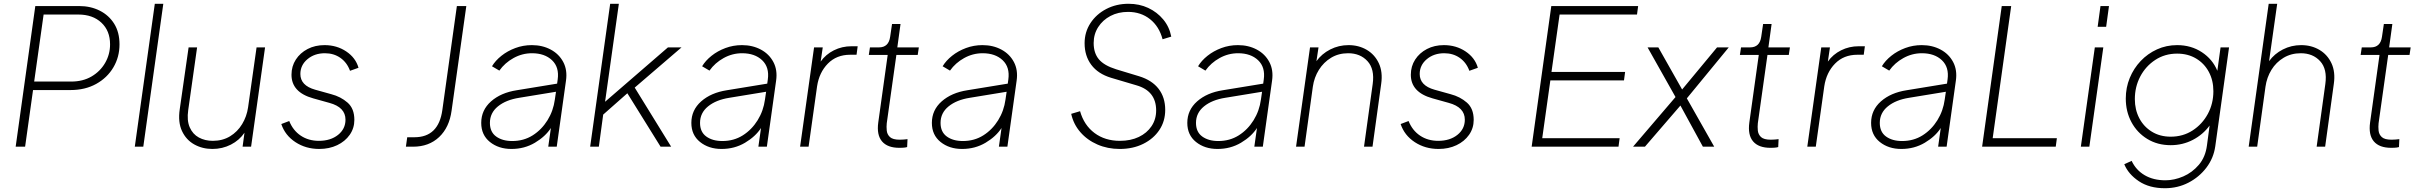

<svg xmlns="http://www.w3.org/2000/svg" viewBox="-20 -777 12830 1017"><path d="M63 0 167 -745H399Q460 -745 508.5 -720.5Q557 -696 585 -651Q613 -606 613 -542Q613 -475 580.5 -420Q548 -365 489.5 -332.5Q431 -300 353 -300H155L113 0ZM161 -345H357Q419 -345 465 -372Q511 -399 537 -444Q563 -489 563 -542Q563 -614 517 -657Q471 -700 395 -700H211Z M694 0 800 -757H845L739 0Z M1105 12Q1052 12 1009 -12Q966 -36 944 -83Q922 -130 932 -198L979 -526H1024L977 -194Q969 -139 985 -102.5Q1001 -66 1033.5 -48.5Q1066 -31 1107 -31Q1159 -31 1198.5 -55Q1238 -79 1262.5 -119.5Q1287 -160 1294 -208L1339 -526H1384L1310 0H1265L1275 -74Q1248 -34 1203 -11Q1158 12 1105 12Z M1671 12Q1600 12 1545 -24Q1490 -60 1470 -120L1512 -136Q1532 -86 1573 -58.5Q1614 -31 1669 -31Q1731 -31 1770.5 -62.5Q1810 -94 1810 -143Q1810 -209 1725 -232L1639 -256Q1524 -288 1524 -381Q1524 -426 1547 -461.5Q1570 -497 1609.5 -517.5Q1649 -538 1699 -538Q1764 -538 1814 -504.5Q1864 -471 1879 -418L1834 -402Q1818 -446 1783 -470.5Q1748 -495 1701 -495Q1646 -495 1608.5 -463.5Q1571 -432 1571 -385Q1571 -324 1649 -302L1735 -278Q1785 -265 1821 -233.5Q1857 -202 1857 -142Q1857 -98 1832.5 -63Q1808 -28 1766 -8Q1724 12 1671 12Z M2130 0 2137 -50H2175Q2303 -50 2323 -194L2400 -745H2450L2372 -191Q2360 -102 2306 -51Q2252 0 2168 0Z M2689 12Q2621 12 2575 -25Q2529 -62 2529 -126Q2529 -194 2581 -240Q2633 -286 2717 -299L2931 -334L2934 -356Q2943 -421 2904 -458Q2865 -495 2798 -495Q2746 -495 2700 -469.5Q2654 -444 2625 -403L2586 -426Q2604 -456 2636 -481.5Q2668 -507 2709.5 -522.5Q2751 -538 2797 -538Q2853 -538 2897 -514.5Q2941 -491 2963.5 -448.5Q2986 -406 2978 -350L2929 0H2884L2898 -99Q2869 -54 2813.5 -21Q2758 12 2689 12ZM2575 -126Q2575 -78 2608 -54Q2641 -30 2693 -30Q2754 -30 2801.5 -60Q2849 -90 2880 -140Q2911 -190 2919 -250L2925 -291L2730 -259Q2660 -248 2617.5 -213.5Q2575 -179 2575 -126Z M3106 0 3212 -757H3258L3185 -238L3518 -526H3590L3342 -313L3535 0H3479L3303 -283L3175 -170L3152 0Z M3802 12Q3734 12 3688 -25Q3642 -62 3642 -126Q3642 -194 3694 -240Q3746 -286 3830 -299L4044 -334L4047 -356Q4056 -421 4017 -458Q3978 -495 3911 -495Q3859 -495 3813 -469.5Q3767 -444 3738 -403L3699 -426Q3717 -456 3749 -481.5Q3781 -507 3822.5 -522.5Q3864 -538 3910 -538Q3966 -538 4010 -514.5Q4054 -491 4076.5 -448.5Q4099 -406 4091 -350L4042 0H3997L4011 -99Q3982 -54 3926.5 -21Q3871 12 3802 12ZM3688 -126Q3688 -78 3721 -54Q3754 -30 3806 -30Q3867 -30 3914.5 -60Q3962 -90 3993 -140Q4024 -190 4032 -250L4038 -291L3843 -259Q3773 -248 3730.5 -213.5Q3688 -179 3688 -126Z M4218 0 4292 -526H4338L4327 -451Q4354 -489 4397 -510.5Q4440 -532 4490 -532H4523L4517 -487H4483Q4411 -487 4365 -440Q4319 -393 4308 -320L4263 0Z M4744 6Q4681 6 4652 -28Q4623 -62 4632 -128L4682 -486H4582L4588 -526H4636Q4687 -526 4695 -582L4705 -650H4750L4733 -526H4847L4841 -486H4728L4677 -124Q4675 -106 4677 -85.5Q4679 -65 4694 -51Q4709 -37 4746 -37Q4756 -37 4768 -38Q4780 -39 4787 -40L4785 2Q4775 5 4762 5.5Q4749 6 4744 6Z M5076 12Q5008 12 4962 -25Q4916 -62 4916 -126Q4916 -194 4968 -240Q5020 -286 5104 -299L5318 -334L5321 -356Q5330 -421 5291 -458Q5252 -495 5185 -495Q5133 -495 5087 -469.5Q5041 -444 5012 -403L4973 -426Q4991 -456 5023 -481.5Q5055 -507 5096.5 -522.5Q5138 -538 5184 -538Q5240 -538 5284 -514.5Q5328 -491 5350.5 -448.5Q5373 -406 5365 -350L5316 0H5271L5285 -99Q5256 -54 5200.5 -21Q5145 12 5076 12ZM4962 -126Q4962 -78 4995 -54Q5028 -30 5080 -30Q5141 -30 5188.5 -60Q5236 -90 5267 -140Q5298 -190 5306 -250L5312 -291L5117 -259Q5047 -248 5004.5 -213.5Q4962 -179 4962 -126Z M5911 12Q5847 12 5793 -11.5Q5739 -35 5702.5 -77Q5666 -119 5654 -174L5701 -188Q5722 -114 5777.5 -72.5Q5833 -31 5912 -31Q5969 -31 6012 -51.5Q6055 -72 6079.5 -108.5Q6104 -145 6104 -192Q6104 -295 6000 -325L5865 -365Q5796 -386 5760.5 -433.5Q5725 -481 5725 -548Q5725 -607 5756 -654.5Q5787 -702 5840 -729.5Q5893 -757 5958 -757Q6015 -757 6062 -735Q6109 -713 6141.5 -674Q6174 -635 6184 -583L6138 -569Q6120 -637 6071.5 -675.5Q6023 -714 5955 -714Q5903 -714 5862 -692.5Q5821 -671 5797 -633.5Q5773 -596 5773 -549Q5773 -496 5800.5 -463Q5828 -430 5892 -410L6014 -373Q6082 -352 6117 -306.5Q6152 -261 6152 -195Q6152 -135 6121 -88.5Q6090 -42 6035.5 -15Q5981 12 5911 12Z M6429 12Q6361 12 6315 -25Q6269 -62 6269 -126Q6269 -194 6321 -240Q6373 -286 6457 -299L6671 -334L6674 -356Q6683 -421 6644 -458Q6605 -495 6538 -495Q6486 -495 6440 -469.5Q6394 -444 6365 -403L6326 -426Q6344 -456 6376 -481.5Q6408 -507 6449.5 -522.5Q6491 -538 6537 -538Q6593 -538 6637 -514.5Q6681 -491 6703.5 -448.5Q6726 -406 6718 -350L6669 0H6624L6638 -99Q6609 -54 6553.5 -21Q6498 12 6429 12ZM6315 -126Q6315 -78 6348 -54Q6381 -30 6433 -30Q6494 -30 6541.5 -60Q6589 -90 6620 -140Q6651 -190 6659 -250L6665 -291L6470 -259Q6400 -248 6357.5 -213.5Q6315 -179 6315 -126Z M6845 0 6919 -526H6964L6953 -453Q6981 -492 7026 -515Q7071 -538 7123 -538Q7177 -538 7219.5 -513Q7262 -488 7283.5 -442Q7305 -396 7296 -333L7250 0H7205L7251 -332Q7262 -411 7223.5 -453Q7185 -495 7121 -495Q7070 -495 7030.5 -471Q6991 -447 6966 -407Q6941 -367 6934 -318L6890 0Z M7600 12Q7529 12 7474 -24Q7419 -60 7399 -120L7441 -136Q7461 -86 7502 -58.5Q7543 -31 7598 -31Q7660 -31 7699.5 -62.5Q7739 -94 7739 -143Q7739 -209 7654 -232L7568 -256Q7453 -288 7453 -381Q7453 -426 7476 -461.5Q7499 -497 7538.5 -517.5Q7578 -538 7628 -538Q7693 -538 7743 -504.5Q7793 -471 7808 -418L7763 -402Q7747 -446 7712 -470.5Q7677 -495 7630 -495Q7575 -495 7537.5 -463.5Q7500 -432 7500 -385Q7500 -324 7578 -302L7664 -278Q7714 -265 7750 -233.5Q7786 -202 7786 -142Q7786 -98 7761.5 -63Q7737 -28 7695 -8Q7653 12 7600 12Z M8093 0 8197 -745H8657L8651 -700H8241L8198 -396H8588L8582 -351H8192L8149 -45H8559L8553 0Z M8630 0 8855 -263 8707 -526H8764L8890 -303L9075 -526H9137L8915 -256L9060 0H9000L8881 -218L8693 0Z M9358 6Q9295 6 9266 -28Q9237 -62 9246 -128L9296 -486H9196L9202 -526H9250Q9301 -526 9309 -582L9319 -650H9364L9347 -526H9461L9455 -486H9342L9291 -124Q9289 -106 9291 -85.5Q9293 -65 9308 -51Q9323 -37 9360 -37Q9370 -37 9382 -38Q9394 -39 9401 -40L9399 2Q9389 5 9376 5.5Q9363 6 9358 6Z M9553 0 9627 -526H9673L9662 -451Q9689 -489 9732 -510.5Q9775 -532 9825 -532H9858L9852 -487H9818Q9746 -487 9700 -440Q9654 -393 9643 -320L9598 0Z M10051 12Q9983 12 9937 -25Q9891 -62 9891 -126Q9891 -194 9943 -240Q9995 -286 10079 -299L10293 -334L10296 -356Q10305 -421 10266 -458Q10227 -495 10160 -495Q10108 -495 10062 -469.5Q10016 -444 9987 -403L9948 -426Q9966 -456 9998 -481.5Q10030 -507 10071.5 -522.5Q10113 -538 10159 -538Q10215 -538 10259 -514.5Q10303 -491 10325.5 -448.5Q10348 -406 10340 -350L10291 0H10246L10260 -99Q10231 -54 10175.5 -21Q10120 12 10051 12ZM9937 -126Q9937 -78 9970 -54Q10003 -30 10055 -30Q10116 -30 10163.5 -60Q10211 -90 10242 -140Q10273 -190 10281 -250L10287 -291L10092 -259Q10022 -248 9979.5 -213.5Q9937 -179 9937 -126Z M10479 0 10583 -745H10633L10535 -45H10875L10869 0Z M11091 -635 11106 -745H11151L11136 -635ZM11002 0 11076 -526H11121L11047 0Z M11447 220Q11365 220 11309.5 183Q11254 146 11232 93L11271 75Q11294 124 11340 151Q11386 178 11450 178Q11497 178 11544.5 157.5Q11592 137 11627 96Q11662 55 11670 -7L11684 -112Q11649 -64 11595 -36Q11541 -8 11478 -8Q11408 -8 11354 -41Q11300 -74 11270 -130Q11240 -186 11240 -255Q11240 -313 11261 -364Q11282 -415 11319 -454Q11356 -493 11405.5 -515.5Q11455 -538 11512 -538Q11586 -538 11643 -500.5Q11700 -463 11725 -402L11742 -526H11787L11714 -2Q11705 61 11667 111Q11629 161 11572 190.5Q11515 220 11447 220ZM11478 -53Q11543 -53 11594 -86Q11645 -119 11674.5 -173.5Q11704 -228 11704 -294Q11704 -351 11680 -396Q11656 -441 11612.5 -467Q11569 -493 11512 -493Q11447 -493 11396 -459.5Q11345 -426 11316.5 -371.5Q11288 -317 11288 -252Q11288 -196 11311.5 -151Q11335 -106 11378 -79.5Q11421 -53 11478 -53Z M11891 0 11997 -757H12042L11999 -453Q12027 -492 12072 -515Q12117 -538 12169 -538Q12223 -538 12265.5 -513Q12308 -488 12329.5 -442Q12351 -396 12342 -333L12296 0H12251L12297 -332Q12308 -411 12269.5 -453Q12231 -495 12167 -495Q12116 -495 12076 -471Q12036 -447 12011.5 -407Q11987 -367 11980 -318L11936 0Z M12646 6Q12583 6 12554 -28Q12525 -62 12534 -128L12584 -486H12484L12490 -526H12538Q12589 -526 12597 -582L12607 -650H12652L12635 -526H12749L12743 -486H12630L12579 -124Q12577 -106 12579 -85.5Q12581 -65 12596 -51Q12611 -37 12648 -37Q12658 -37 12670 -38Q12682 -39 12689 -40L12687 2Q12677 5 12664 5.5Q12651 6 12646 6Z"/></svg>

Font: Plus Jakarta Sans ExtraLight
Style: Italic
Weight: 200
Italic angle: -8°
Designer: Gumpita Rahayu
Foundry: Tokotype
Version: Version 2.071; ttfautohint (v1.8.4.7-5d5b);gftools[0.9.29]